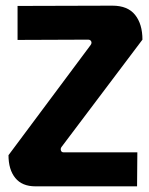

<svg xmlns="http://www.w3.org/2000/svg" viewBox="-20 -657 526 678"><path d="M465 -119 464 1H105Q58 1 34 -28.5Q10 -58 10 -109L300 -498Q305 -505 302 -511Q299 -517 291 -517L42 -516V-636L377 -637Q431 -637 457 -604.5Q483 -572 483 -517L198 -139Q193 -133 195 -126Q197 -119 205 -119Z"/></svg>

Font: Gemunu Libre ExtraBold
Style: Regular
Weight: 800
Designer: Puspanada Ekanayake, Sola Matas, Pathum Egodawatta, Kosala Senevirathne
Foundry: mooniak
Version: Version 1.100